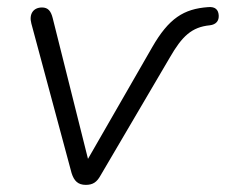

<svg xmlns="http://www.w3.org/2000/svg" viewBox="-20 -513 634 539"><path d="M221 6C241 6 252 -2 262 -20L457 -352C491 -411 518 -437 569 -442C587 -444 595 -455 594 -470C593 -485 585 -495 564 -493C496 -488 454 -462 407 -380L227 -67L128 -462C123 -482 115 -492 98 -492C73 -492 61 -473 68 -447L181 -27C188 -5 199 6 221 6Z"/></svg>

Font: SN Pro Light
Style: Italic
Weight: 300
Italic angle: -8.99998°
Designer: Tobias Whetton
Foundry: Supernotes
Version: Version 1.001;Glyphs 3.2 (3249)